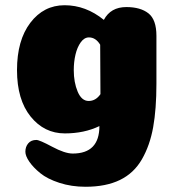

<svg xmlns="http://www.w3.org/2000/svg" viewBox="-20 -504 664 734"><path d="M228 6Q149 6 97 -58.5Q45 -123 45 -236Q45 -350 96 -417Q147 -484 227 -484Q308 -484 377 -428Q403 -477 463 -477Q517 -477 547.5 -453Q578 -429 578 -367V-184Q578 -87 565.5 -17.5Q553 52 522.5 105Q492 158 438.5 184Q385 210 307 210Q253 210 207 195Q161 180 134 158Q107 136 92 114Q77 92 77 76Q77 57 88 44Q99 31 119 31Q131 31 179.5 57Q228 83 258 83Q360 83 360 -22Q302 6 228 6ZM364 -144 363 -333Q346 -361 320 -361Q302 -361 288.5 -342Q275 -323 268.5 -295Q262 -267 262 -236Q262 -189 277 -153.5Q292 -118 319 -118Q346 -118 364 -144Z"/></svg>

Font: Coiny
Style: Regular
Weight: 400
Version: Version 001.001